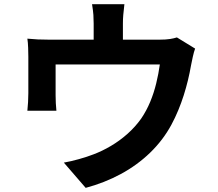

<svg xmlns="http://www.w3.org/2000/svg" viewBox="-20 -837 1040 914"><path d="M572.2 -817Q568.6 -785 566.8 -765.7Q565.1 -746.4 565.1 -724.7Q565.1 -711.5 565.1 -684.6Q565.1 -657.7 565.1 -628.8Q565.1 -599.9 565.1 -580.6H425.9Q425.9 -602.5 425.9 -631.4Q425.9 -660.3 425.9 -685.9Q425.9 -711.5 425.9 -724.7Q425.9 -746.4 424.6 -765.7Q423.3 -785 418.2 -817ZM908.8 -605.7Q902.9 -589.7 897.6 -565.5Q892.2 -541.2 889.5 -526.4Q883.3 -490.7 874.6 -454.7Q865.8 -418.6 854.5 -383Q843.1 -347.4 828.6 -312.2Q814.1 -277.1 795.8 -243Q756.1 -169.6 694.5 -110Q632.8 -50.4 555 -8.5Q477.2 33.5 387.9 57.3L283.9 -62.9Q317.8 -68.8 356.1 -79.6Q394.5 -90.3 425.3 -102.3Q466.6 -117.8 508.2 -142.4Q549.9 -167 587 -200Q624.1 -233 652.4 -272.9Q677.5 -310 695.1 -352.4Q712.7 -394.9 723.7 -440.4Q734.8 -485.9 740.9 -530.1H244.7Q244.7 -516.7 244.7 -497.2Q244.7 -477.6 244.7 -455.5Q244.7 -433.4 244.7 -414.5Q244.7 -395.6 244.7 -383.8Q244.7 -366.8 245.7 -345.9Q246.7 -325 248.5 -309.9H110.3Q112.3 -328.9 113.6 -351.3Q114.9 -373.8 114.9 -393.7Q114.9 -405.7 114.9 -428.9Q114.9 -452.2 114.9 -478.7Q114.9 -505.3 114.9 -529Q114.9 -552.7 114.9 -567Q114.9 -583.6 114 -609.2Q113.1 -634.9 110.3 -653Q136.1 -650.4 159.9 -649.3Q183.8 -648.2 212.5 -648.2H739.2Q770.5 -648.2 789.8 -651.4Q809.1 -654.5 822.1 -658.9Z"/></svg>

Font: Noto Sans TC
Style: Regular
Weight: 100
Designer: Ryoko NISHIZUKA 西塚涼子 (kana, bopomofo & ideographs); Paul D. Hunt (Latin, Greek & Cyrillic); Sandoll Communications 산돌커뮤니
Foundry: Adobe
Version: Version 2.004;hotconv 1.0.118;makeotfexe 2.5.65603